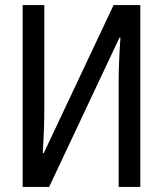

<svg xmlns="http://www.w3.org/2000/svg" viewBox="-20 -734 640 754"><path d="M69 -714H154V-307Q154 -231 148 -133H152L426 -714H531V0H446V-411Q446 -488 453 -586H449L173 0H69Z"/></svg>

Font: Noto Sans Mono UI
Style: Regular
Weight: 400
Monospace: yes
Designer: Monotype Design team
Foundry: Monotype Imaging Inc.
Version: Version 1.000